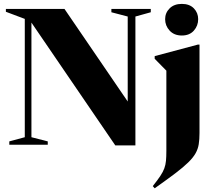

<svg xmlns="http://www.w3.org/2000/svg" viewBox="-20 -762 1130 1011"><path d="M110.5 -39.5V-662.5L11 -700V-715H319.5L652.5 -227.5V-675L566.5 -697.5V-715H774V-697.5L693 -675V3.5H587L145.5 -643V-39.5L231.5 -17.5V0H29V-17.5ZM937.5 -575Q897 -575 873.2 -600.8Q849.5 -626.5 849.5 -661Q849.5 -694.5 873.2 -718Q897 -741.5 937.5 -741.5Q978 -741.5 1000.8 -718Q1023.5 -694.5 1023.5 -661Q1023.5 -626.5 1000.8 -600.8Q978 -575 937.5 -575ZM856 -390Q848 -398.5 832.8 -413.5Q817.5 -428.5 794.5 -452.5V-466.5L1021 -527H1030.5V-61Q1030.5 -28 1026.5 -2.8Q1022.5 22.5 1009.8 45.2Q997 68 971.2 93.2Q945.5 118.5 902.5 151Q859.5 183.5 794.5 229.5L784.5 218Q809.5 186.5 824 164.8Q838.5 143 845.2 124.5Q852 106 854 84.5Q856 63 856 32Z"/></svg>

Font: Newsreader 72pt
Style: Bold
Weight: 700
Designer: Hugues Gentile
Foundry: Production Type
Version: Version 1.003; ttfautohint (v1.8.3)